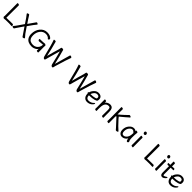

<svg xmlns="http://www.w3.org/2000/svg" viewBox="979 -3704 6713 6713"><g transform="rotate(45 4335.5 -347.5)"><path d="M143 15Q119 15 101 -16Q93 -28 93 -37Q93 -45 96.5 -52Q100 -59 100 -70Q100 -589 97 -695Q97 -711 122 -711Q142 -711 164 -702.5Q186 -694 186 -677Q184 -588 184 -65Q256 -70 402 -70Q482 -70 495 -71Q513 -71 523.5 -49.5Q534 -28 534 -11Q534 11 516 11Q477 5 393 5Q181 5 143 15Z M1086 19Q1066 19 1056 6Q1046 -7 1030 -32Q1014 -57 972 -116.5Q930 -176 847 -301Q714 -107 688 -67.5Q662 -28 655 -17.5Q648 -7 640.5 4.5Q633 16 610 16Q589 16 569.5 7.5Q550 -1 550 -15Q550 -20 556 -29Q612 -93 658 -162Q704 -231 801 -369Q655 -592 596 -659Q586 -670 586 -677Q586 -694 608.5 -704Q631 -714 649 -714Q669 -714 676 -703Q701 -656 763 -565Q825 -474 854 -430Q999 -633 1042 -698Q1049 -706 1065 -706Q1080 -706 1100 -693Q1120 -680 1120 -669Q1120 -658 1104 -642Q1061 -598 897 -361Q1008 -194 1051 -138Q1094 -82 1141 -32Q1147 -26 1147 -19Q1147 -4 1125.5 7.5Q1104 19 1086 19Z M1518 23Q1318 23 1239 -110Q1197 -180 1197 -280Q1197 -467 1298 -590Q1402 -719 1559 -719Q1715 -719 1784 -632Q1790 -626 1790 -613Q1790 -599 1775.5 -580.5Q1761 -562 1748 -562Q1734 -562 1728 -571Q1715 -592 1688 -611Q1639 -645 1568 -645Q1439 -645 1359 -543Q1279 -441 1279 -295Q1279 -122 1389 -76Q1443 -52 1513 -52Q1581 -52 1636 -84Q1691 -116 1725 -174Q1757 -231 1758 -305Q1617 -295 1570 -289Q1552 -289 1538.5 -309.5Q1525 -330 1525 -347Q1525 -367 1543 -367Q1601 -367 1689 -372Q1758 -377 1767.5 -378.5Q1777 -380 1785 -380Q1795 -380 1809 -370Q1842 -345 1842 -326Q1842 -317 1837.5 -312Q1833 -307 1833 -298Q1833 -92 1835 -7Q1835 12 1809 12Q1788 12 1768.5 4.5Q1749 -3 1749 -17Q1754 -70 1754 -99Q1721 -30 1612 7Q1564 23 1518 23Z M2539 24Q2516 24 2495.5 6.5Q2475 -11 2466 -45Q2389 -377 2338 -560Q2310 -470 2266.5 -313.5Q2223 -157 2209.5 -109.5Q2196 -62 2192 -44Q2188 -26 2179.5 -1.5Q2171 23 2149 23Q2128 23 2108.5 5.5Q2089 -12 2080 -45Q1955 -560 1904 -681Q1902 -685 1902 -689Q1902 -711 1948 -711Q1992 -711 1998 -685.5Q2004 -660 2011 -634Q2075 -416 2135 -127Q2164 -247 2202 -376Q2240 -505 2260.5 -575Q2281 -645 2282 -670.5Q2283 -696 2326 -696Q2345 -696 2364.5 -689Q2384 -682 2386 -668.5Q2388 -655 2398.5 -621Q2409 -587 2452.5 -421.5Q2496 -256 2525 -124Q2600 -399 2636.5 -518.5Q2673 -638 2689 -703Q2694 -717 2712 -717Q2726 -717 2741 -712Q2779 -696 2779 -673Q2779 -669 2773 -654Q2724 -539 2588 -77L2571 -6Q2564 24 2539 24Z M3769 24Q3746 24 3725.5 6.5Q3705 -11 3696 -45Q3619 -377 3568 -560Q3540 -470 3496.5 -313.5Q3453 -157 3439.5 -109.5Q3426 -62 3422 -44Q3418 -26 3409.5 -1.5Q3401 23 3379 23Q3358 23 3338.5 5.5Q3319 -12 3310 -45Q3185 -560 3134 -681Q3132 -685 3132 -689Q3132 -711 3178 -711Q3222 -711 3228 -685.5Q3234 -660 3241 -634Q3305 -416 3365 -127Q3394 -247 3432 -376Q3470 -505 3490.5 -575Q3511 -645 3512 -670.5Q3513 -696 3556 -696Q3575 -696 3594.5 -689Q3614 -682 3616 -668.5Q3618 -655 3628.5 -621Q3639 -587 3682.5 -421.5Q3726 -256 3755 -124Q3830 -399 3866.5 -518.5Q3903 -638 3919 -703Q3924 -717 3942 -717Q3956 -717 3971 -712Q4009 -696 4009 -673Q4009 -669 4003 -654Q3954 -539 3818 -77L3801 -6Q3794 24 3769 24Z M4164 -258Q4275 -258 4369 -284Q4403 -294 4412.5 -305.5Q4422 -317 4422 -341Q4422 -422 4327 -422Q4261 -422 4212.5 -366Q4164 -310 4152 -258ZM4253 24Q4200 24 4157 -2Q4065 -59 4065 -206Q4044 -222 4044 -241Q4044 -260 4069 -260H4073Q4087 -337 4159.5 -414.5Q4232 -492 4328 -492Q4392 -492 4430 -469Q4500 -428 4500 -340Q4500 -305 4494 -283.5Q4488 -262 4467 -249Q4446 -236 4400 -221Q4299 -190 4142 -190Q4142 -123 4174 -85Q4206 -47 4260 -47Q4383 -47 4460 -129Q4474 -146 4487 -146Q4503 -146 4503 -130Q4503 -117 4488 -93Q4473 -69 4442 -42Q4367 24 4253 24Z M5034 17Q5015 17 4994.5 8.5Q4974 0 4974 -17Q4976 -34 4976 -293Q4976 -351 4961 -384Q4946 -417 4900 -417Q4721 -417 4718 -162L4716 -97Q4716 -59 4719 1Q4719 17 4696 17Q4677 17 4656.5 8.5Q4636 0 4636 -17L4638 -115Q4638 -364 4635 -471Q4635 -487 4659 -487Q4677 -487 4697.5 -478.5Q4718 -470 4718 -453V-439Q4716 -411 4716 -398Q4738 -433 4790.5 -462Q4843 -491 4896 -491Q4992 -491 5027 -425Q5054 -378 5054 -297Q5054 -105 5057 1Q5057 17 5034 17Z M5301 17Q5281 17 5259.5 8.5Q5238 0 5238 -17L5240 -112Q5240 -589 5237 -695Q5237 -711 5262 -711Q5282 -711 5303 -702.5Q5324 -694 5324 -677Q5322 -588 5322 -424Q5425 -505 5520 -595Q5615 -685 5625 -697.5Q5635 -710 5653 -710Q5670 -710 5693 -697.5Q5716 -685 5716 -670Q5716 -662 5705.5 -653Q5695 -644 5675 -628Q5655 -612 5591.5 -554Q5528 -496 5413 -404Q5408 -404 5408 -400Q5408 -393 5466 -329Q5653 -123 5762 -32Q5768 -27 5768 -20Q5768 -6 5745.5 4.5Q5723 15 5699 15Q5673 15 5664 1Q5647 -21 5625 -45Q5443 -235 5345 -349L5322 -330Q5322 -111 5325 1Q5325 17 5301 17Z M5990 -48Q6032 -48 6073 -79Q6175 -153 6175 -330L6176 -365H6167Q6158 -365 6153 -372Q6124 -422 6068 -422Q6011 -422 5955.5 -352Q5900 -282 5900 -180Q5900 -48 5990 -48ZM5987 24Q5911 24 5865.5 -27.5Q5820 -79 5820 -175Q5820 -302 5898 -397Q5976 -492 6073 -492Q6155 -492 6177 -446V-475Q6177 -491 6202 -491Q6222 -491 6243.5 -483Q6265 -475 6265 -458Q6252 -368 6252 -195Q6252 -92 6286 -38Q6289 -32 6289 -25Q6289 -16 6274 1.5Q6259 19 6240 19Q6194 19 6181 -98Q6153 -44 6099 -10Q6045 24 5987 24Z M6497 16Q6478 16 6456 7.5Q6434 -1 6434 -17L6436 -105Q6436 -368 6433 -475Q6433 -490 6457 -490Q6476 -490 6497.5 -481.5Q6519 -473 6519 -457L6517 -368Q6517 -105 6520 1Q6520 16 6497 16ZM6420 -650Q6420 -672 6434 -688Q6448 -704 6473 -704Q6497 -704 6514 -682Q6531 -660 6531 -638Q6531 -615 6516.5 -599.5Q6502 -584 6478 -584Q6454 -584 6437 -605.5Q6420 -627 6420 -650Z M7101 15Q7077 15 7059 -16Q7051 -28 7051 -37Q7051 -45 7054.5 -52Q7058 -59 7058 -70Q7058 -589 7055 -695Q7055 -711 7080 -711Q7100 -711 7122 -702.5Q7144 -694 7144 -677Q7142 -588 7142 -65Q7214 -70 7360 -70Q7440 -70 7453 -71Q7471 -71 7481.5 -49.5Q7492 -28 7492 -11Q7492 11 7474 11Q7435 5 7351 5Q7139 5 7101 15Z M7657 16Q7638 16 7616 7.5Q7594 -1 7594 -17L7596 -105Q7596 -368 7593 -475Q7593 -490 7617 -490Q7636 -490 7657.5 -481.5Q7679 -473 7679 -457L7677 -368Q7677 -105 7680 1Q7680 16 7657 16ZM7580 -650Q7580 -672 7594 -688Q7608 -704 7633 -704Q7657 -704 7674 -682Q7691 -660 7691 -638Q7691 -615 7676.5 -599.5Q7662 -584 7638 -584Q7614 -584 7597 -605.5Q7580 -627 7580 -650Z M7972 24Q7875 24 7875 -110V-418L7815 -414Q7798 -414 7787.5 -431Q7777 -448 7777 -464Q7777 -483 7794 -483H7875Q7875 -556 7873 -635Q7873 -651 7897 -651Q7916 -651 7936.5 -642.5Q7957 -634 7957 -617Q7955 -552 7955 -486Q8001 -488 8053 -493Q8070 -493 8081 -476Q8092 -459 8092 -443Q8092 -423 8075 -423Q8027 -423 7955 -421V-108Q7955 -70 7960.5 -61Q7966 -52 7982 -52Q8022 -52 8074 -92Q8093 -106 8105 -106Q8121 -106 8121 -90Q8121 -66 8074 -22Q8022 24 7972 24Z M8283 -258Q8394 -258 8488 -284Q8522 -294 8531.5 -305.5Q8541 -317 8541 -341Q8541 -422 8446 -422Q8380 -422 8331.5 -366Q8283 -310 8271 -258ZM8372 24Q8319 24 8276 -2Q8184 -59 8184 -206Q8163 -222 8163 -241Q8163 -260 8188 -260H8192Q8206 -337 8278.5 -414.5Q8351 -492 8447 -492Q8511 -492 8549 -469Q8619 -428 8619 -340Q8619 -305 8613 -283.5Q8607 -262 8586 -249Q8565 -236 8519 -221Q8418 -190 8261 -190Q8261 -123 8293 -85Q8325 -47 8379 -47Q8502 -47 8579 -129Q8593 -146 8606 -146Q8622 -146 8622 -130Q8622 -117 8607 -93Q8592 -69 8561 -42Q8486 24 8372 24Z"/></g></svg>

Font: LXGW WenKai Lite
Style: Bold
Weight: 700
Designer: LXGW / Fontworks Inc.
Foundry: LXGW / Fontworks Inc.
Version: Version 1.330;April 28, 2024